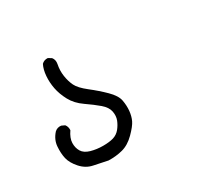

<svg xmlns="http://www.w3.org/2000/svg" viewBox="-96 -424 692 658"><g transform="rotate(-30 250.0 -95.0)"><path d="M162.1 109.4Q134.8 103.5 107.9 98.1Q81.1 92.8 61.5 70.8Q42 48.8 37.1 27.8Q32.2 6.8 34.2 -19.5Q36.1 -45.9 55.7 -67.4Q66.4 -77.1 81.1 -75.2L93.8 -69.3Q101.6 -59.6 100.6 -45.9Q85 -23.4 84.5 -4.4Q84 14.6 92.8 29.3Q101.6 43.9 124 50.3Q146.5 56.6 171.4 56.6Q196.3 56.6 212.4 51.8Q228.5 46.9 239.3 33.7Q250 20.5 255.9 5.4Q261.7 -9.8 258.3 -28.3Q254.9 -46.9 234.9 -64Q214.8 -81.1 186.5 -100.6Q158.2 -120.1 144 -146.5Q129.9 -172.9 125 -198.2Q120.1 -223.6 122.1 -248Q124 -272.5 132.8 -290Q142.6 -299.8 157.2 -298.8L169.9 -291Q178.7 -280.3 175.8 -264.6Q170.9 -241.2 174.3 -218.3Q177.7 -195.3 186.5 -177.2Q195.3 -159.2 224.1 -136.7Q252.9 -114.3 277.8 -89.8Q302.7 -65.4 306.6 -43.9Q310.5 -22.5 308.6 -2.4Q306.6 17.6 299.3 33.2Q292 48.8 268.1 72.8Q244.1 96.7 217.8 103.5Q191.4 110.4 162.1 109.4Z"/></g></svg>

Font: JasonHandwriting4
Style: Regular
Weight: 400
Version: Version 1.01.21